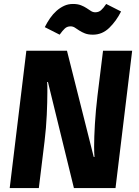

<svg xmlns="http://www.w3.org/2000/svg" viewBox="-20 -949 701 969"><path d="M353 0 222 -535H218Q219 -526 219 -512V-481Q219 -435 216 -369Q213 -303 205 -237L176 0H29L113 -693H318L453 -157H457Q456 -167 455.5 -179.5Q455 -192 455 -209Q455 -256 459 -323.5Q463 -391 472 -466L500 -693H647L563 0ZM449 -774Q425 -774 408.5 -780.5Q392 -787 380 -795Q368 -803 358 -809.5Q348 -816 336 -816Q319 -816 307.5 -805.5Q296 -795 281 -774L206 -812Q218 -836 232.5 -857Q247 -878 265 -894Q283 -910 303.5 -919.5Q324 -929 348 -929Q372 -929 388.5 -922.5Q405 -916 417 -908Q429 -900 439 -893.5Q449 -887 461 -887Q478 -887 490 -897.5Q502 -908 516 -929L591 -891Q567 -843 531.5 -808.5Q496 -774 449 -774Z"/></svg>

Font: Qjlgwqiwhsfqbnnlvksmvfsycuq
Style: Regular
Weight: 700
Italic angle: -8°
Designer: Carrois Corporate & Edenspiekermann
Foundry: Carrois Corporate GbR & Edenspiekermann AG
Version: Version 2.001